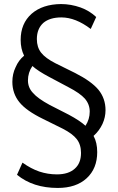

<svg xmlns="http://www.w3.org/2000/svg" viewBox="-20 -739 582 948"><path d="M501 -195Q501 -160 486 -127Q470 -93 442 -68Q460 -35 460 12Q460 93 408 141Q356 189 265 189Q143 189 64 124L91 64Q133 94 174 108Q216 122 261 122Q318 122 349 94Q380 67 380 16Q380 -25 359 -52Q338 -79 289 -104L192 -152Q110 -192 76 -234Q41 -277 41 -335Q41 -374 57 -407Q72 -442 99 -464Q82 -498 82 -542Q82 -623 136 -671Q190 -718 281 -719Q330 -719 378 -702Q422 -686 455 -655L428 -596Q353 -653 283 -653Q226 -653 194 -626Q162 -597 162 -546Q162 -506 183 -479Q204 -452 253 -427L350 -379Q431 -338 466 -296Q501 -253 501 -195ZM319 -173Q375 -143 402 -118Q423 -150 423 -188Q423 -224 399 -252Q375 -279 317 -309L223 -359Q168 -388 140 -413Q118 -381 118 -342Q118 -306 143 -280Q166 -253 225 -221Z"/></svg>

Font: PRinguin Sans
Style: Regular
Weight: 400
Designer: Vernon Adams
Foundry: Vernon Adams
Version: ""